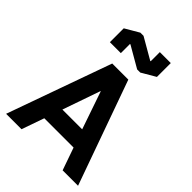

<svg xmlns="http://www.w3.org/2000/svg" viewBox="-270 -1089 1215 1215"><g transform="rotate(45 337.0 -482.0)"><path d="M409 -700 659 0H521L468 -151H206L153 0H15L265 -700ZM336 -524 248 -271H425L338 -524ZM261 -867H257V-785H159V-909L253 -964H281L423 -882H427V-964H525V-840L431 -785H403Z"/></g></svg>

Font: Quantico
Style: Bold
Weight: 700
Designer: Matt Desmond
Foundry: MADtype
Version: Version 2.002